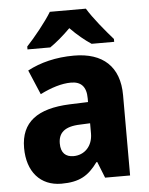

<svg xmlns="http://www.w3.org/2000/svg" viewBox="-54 -811 672 865"><g transform="rotate(-5 281.5 -378.0)"><path d="M367 -766H204C179 -724 124 -656 89 -619V-606H192C221 -626 252 -652 285 -685C317 -652 349 -626 379 -606H481V-619C445 -660 394 -721 367 -766ZM295 -560C213 -560 142 -542 84 -511L131 -400C181 -425 229 -440 271 -440C316 -440 340 -416 340 -363V-346L256 -343C111 -337 35 -282 35 -165C35 -57 94 10 189 10C271 10 312 -15 354 -73H358L387 0H500V-363C500 -493 425 -560 295 -560ZM296 -248 341 -250V-204C341 -146 303 -109 254 -109C219 -109 197 -128 197 -171C197 -218 224 -246 296 -248Z"/></g></svg>

Font: Noto Sans Thai SemCond ExtBd
Style: Regular
Weight: 800
Width: 4
Designer: Monotype Design Team
Foundry: Monotype Imaging Inc.
Version: Version 2.002